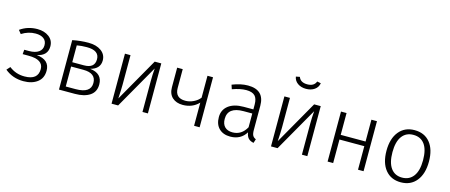

<svg xmlns="http://www.w3.org/2000/svg" viewBox="-48 -1341 4544 1939"><g transform="rotate(15 2224.5 -371.5)"><path d="M221.2 -534.2Q294.4 -534.2 342.8 -497.6Q391.1 -460.9 391.1 -397.9Q391.1 -301.8 282.2 -278.8Q418.5 -264.6 418 -150.9Q418 -72.8 362.5 -30.8Q307.1 11.2 217.8 11.2Q105 11.2 22.9 -57.1L55.2 -92.8Q125 -37.6 215.8 -38.1Q356.9 -38.1 356.9 -151.9Q356.9 -251 203.1 -251H141.1L145 -297.9H194.8Q258.8 -297.9 294.9 -323Q331.1 -348.1 331.1 -393.6Q331.1 -439 300 -462.4Q269 -485.8 214.8 -485.8Q138.7 -485.8 69.8 -441.9L41 -478Q120.1 -534.2 221.2 -534.2Z M646 -47.9H749Q907.2 -47.9 906.7 -153.8Q906.7 -256.8 773.9 -256.8H646ZM749 -486.8Q693.8 -486.8 646 -478V-301.8H768.1Q879.9 -301.8 879.9 -394.5Q879.9 -487.3 749 -486.8ZM967.8 -153.8Q967.3 -76.2 909.7 -38.1Q852.1 0 754.9 0H587.9V-517.1Q670.9 -534.2 754.4 -534.2Q837.4 -534.2 888.2 -497.1Q939 -460 939 -397.9Q939 -310.1 837.9 -284.2Q967.8 -270 967.8 -153.8Z M1517.6 0H1460.9V-324.2Q1460.9 -387.2 1466.8 -456.1L1206.5 0H1137.7V-522.9H1195.8V-215.8Q1195.8 -165 1189.9 -68.8L1448.7 -522.9H1517.6Z M2058.6 -522.9V0H2000.5V-242.2Q1935.5 -174.3 1834.5 -173.8Q1765.6 -173.8 1724.6 -211.4Q1683.6 -249 1683.6 -318.8V-522.9H1741.7V-326.2Q1741.7 -221.2 1848.6 -221.2Q1892.6 -221.2 1934.6 -241.7Q1976.6 -262.2 2000.5 -293.9V-522.9Z M2391.1 -36.1Q2485.4 -36.1 2536.1 -127.9V-272H2445.3Q2281.2 -272 2281.2 -147.9Q2281.2 -93.8 2310.3 -64.9Q2339.4 -36.1 2391.1 -36.1ZM2594.2 -368.2V-116.2Q2594.2 -75.2 2604.7 -57.1Q2615.2 -39.1 2638.2 -29.8L2625 11.2Q2588.9 4.4 2569.6 -15.9Q2550.3 -36.1 2543.9 -77.1Q2489.7 10.7 2380.9 11.2Q2305.7 11.2 2262.5 -31.5Q2219.2 -74.2 2219.2 -150.4Q2219.2 -226.6 2276.6 -270.8Q2334 -314.9 2436 -314.9H2536.1V-365.2Q2536.1 -428.2 2508.1 -456.5Q2480 -484.9 2417.5 -484.9Q2355 -484.9 2272.9 -455.1L2258.3 -499Q2346.2 -534.2 2422.9 -534.2Q2594.2 -534.2 2594.2 -368.2Z M3184.6 0H3127.9V-324.2Q3127.9 -387.2 3133.8 -456.1L2873.5 0H2804.7V-522.9H2862.8V-215.8Q2862.8 -165 2856.9 -68.8L3115.7 -522.9H3184.6ZM2864.7 -746.1 2904.8 -753.9Q2923.8 -700.2 2995.1 -700.2Q3066.4 -700.2 3085.9 -753.9L3125.5 -746.1Q3118.7 -703.1 3082.8 -678Q3046.9 -652.8 2994.9 -652.8Q2942.9 -652.8 2907.2 -678Q2871.6 -703.1 2864.7 -746.1Z M3714.4 -246.1H3454.6V0H3396.5V-522.9H3454.6V-294.9H3714.4V-522.9H3772.5V0H3714.4Z M4283 -428.5Q4241.7 -484.9 4165 -484.9Q4088.4 -484.9 4046.4 -428Q4004.4 -371.1 4004.4 -261.7Q4004.4 -152.3 4045.9 -95.2Q4087.4 -38.1 4163.3 -38.1Q4239.3 -38.1 4281.7 -95Q4324.2 -151.9 4324.2 -262Q4324.2 -372.1 4283 -428.5ZM4002 -460.7Q4061.5 -534.2 4165 -534.2Q4268.6 -534.2 4326.9 -462.6Q4385.3 -391.1 4385.3 -263.7Q4385.3 -136.2 4325.9 -62.5Q4266.6 11.2 4163.1 11.2Q4059.6 11.2 4001 -61.3Q3942.4 -133.8 3942.4 -260.5Q3942.4 -387.2 4002 -460.7Z"/></g></svg>

Font: FiraSans-Light
Style: Regular
Weight: 300
Designer: Carrois Corporate & Edenspiekermann AG
Foundry: Carrois Corporate GbR & Edenspiekermann AG
Version: Version 3.106;PS 003.106;hotconv 1.0.70;makeotf.lib2.5.58329